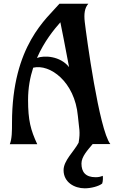

<svg xmlns="http://www.w3.org/2000/svg" viewBox="-20 -767 607 1022"><path d="M523.9 210C528.8 196.3 528.3 174.8 526.9 168.9C515.1 173.3 506.3 176.3 488.8 176.3C435.1 176.3 413.6 148.4 413.6 103.5C413.6 66.4 446.8 31.7 473.1 0H567.4C507.3 -76.7 439.9 -575.2 431.2 -649.9C426.3 -692.4 430.2 -724.6 450.2 -747.1H296.4C231 -669.9 43.9 -526.9 43.9 -113.3C43.9 -69.8 43.9 -28.8 32.2 0.5H178.2C143.1 -75.2 129.4 -126.5 129.4 -235.4C129.4 -298.8 140.1 -356 156.7 -406.7C245.1 -428.2 377.9 -332.5 394.5 -149.9C400.9 -79.6 408.7 -67.4 398.4 -7.3C374 39.1 318.4 87.4 318.4 138.7C318.4 202.6 375 235.4 431.2 235.4C464.4 235.4 505.9 224.6 523.9 210ZM301.3 -648.4C310.1 -602.1 322.3 -547.9 347.7 -409.7C299.8 -469.7 215.3 -473.1 176.8 -458.5C215.3 -546.9 268.6 -611.3 301.3 -648.4Z"/></svg>

Font: Amarante
Style: Regular
Weight: 400
Designer: Karolina Lach
Foundry: Sorkin Type Co.
Version: Version 1.001